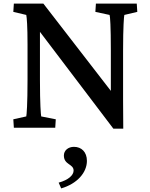

<svg xmlns="http://www.w3.org/2000/svg" viewBox="-20 -710 836 1067"><path d="M596 -428V-205L221 -690H57L54 -644L126 -627C129 -613 133 -565 133 -463V-268C133 -129 128 -72 126 -63L54 -47L57 0H287L290 -47L209 -63C207 -73 202 -128 202 -268V-533L610 5H665C665 -50 664 -102 664 -154V-428C664 -563 669 -620 671 -627L743 -644L740 -690H513L510 -644L589 -627C592 -620 596 -563 596 -428ZM306 305 320 337C409 311 463 249 463 184C463 135 433 106 391 106C359 106 335 126 335 154C335 207 389 200 389 238C389 263 361 290 306 305Z"/></svg>

Font: TPK Tissa Web Medium
Style: Regular
Weight: 500
Designer: Jacques Le Bailly, Suppakit Chalermlarp | Katatrad Co.,Ltd.
Foundry: Jacques Le Bailly, Cadson Demak Co.,Ltd.
Version: Version 5.000;Glyphs 3.1.2 (3151)